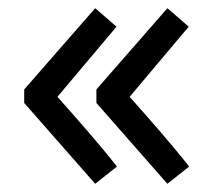

<svg xmlns="http://www.w3.org/2000/svg" viewBox="-20 -519 519 468"><path d="M212 -499 39 -301V-268L212 -71L265 -113C222 -168 168 -229 120 -283L264 -454ZM215 -301V-268L388 -71L441 -113C398 -168 344 -229 296 -283L440 -454L388 -499Z"/></svg>

Font: Bithumb Trading Sans Semibold
Style: Regular
Weight: 600
Designer: Ham Hyungwon
Foundry: Bithumb
Version: Version 0.500;FEAKit 1.0